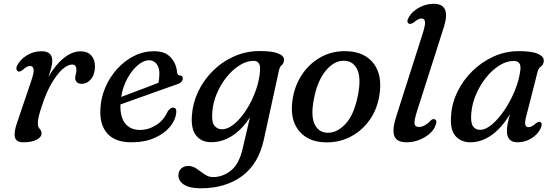

<svg xmlns="http://www.w3.org/2000/svg" viewBox="-20 -738 2913 1010"><path d="M76.5 -362Q69.5 -364.5 67 -372.5Q64.5 -380.5 70 -393Q85.5 -424.5 120.8 -446.5Q156 -468.5 199 -468.5Q255 -468.5 255 -418Q255 -401 249 -378.8Q243 -356.5 234.5 -332.5Q269.5 -395 314 -431.5Q358.5 -468 403.5 -468Q441 -468 460.5 -445.8Q480 -423.5 479.5 -387Q479 -345.5 458.2 -321.2Q437.5 -297 410 -297Q392 -297 383.8 -306.2Q375.5 -315.5 375.5 -327Q375.5 -337.5 378.8 -347.8Q382 -358 382 -370.5Q382 -398.5 359 -398.5Q336 -398.5 307.5 -372.8Q279 -347 251 -299Q223 -251 201.5 -184.5Q189 -148 184 -126.5Q179 -105 179 -88Q179 -70 188.8 -60.2Q198.5 -50.5 198.5 -36.5Q198.5 -16.5 172.5 -3Q146.5 10.5 102.5 10.5Q65 10.5 58.5 -16.5Q52 -43.5 71.5 -97.5L145.5 -316Q159 -355.5 156.8 -373.2Q154.5 -391 138 -391Q122.5 -391 102 -372.5Q86 -358.5 76.5 -362Z M907 -144Q903.5 -107 874.5 -71.5Q845.5 -36 793.8 -12.8Q742 10.5 670.5 10.5Q585 10.5 544.2 -36.2Q503.5 -83 508 -163Q510.5 -223.5 534.2 -278.5Q558 -333.5 597 -376.2Q636 -419 685.5 -443.8Q735 -468.5 790.5 -468.5Q848 -468.5 877.5 -436.8Q907 -405 911.5 -358.5Q913.5 -341.5 925.5 -341Q941.5 -341 941.5 -325Q941.5 -315.5 934.2 -307.5Q927 -299.5 908.5 -293.5Q882 -284.5 843.8 -270.8Q805.5 -257 763.2 -242Q721 -227 681.5 -212.8Q642 -198.5 613.5 -188.5Q611.5 -121 639.2 -87.8Q667 -54.5 715.5 -54.5Q761 -54.5 801 -79.5Q841 -104.5 862 -151.5Q876.5 -172 890.5 -172Q910.5 -171.5 907 -144ZM764 -421Q735.5 -421 704.8 -395Q674 -369 650 -325.2Q626 -281.5 617.5 -228Q645 -238.5 680.2 -251.8Q715.5 -265 750.5 -278.2Q785.5 -291.5 813.5 -302.5Q818 -322 818.5 -351Q818.5 -382.5 803.8 -401.8Q789 -421 764 -421Z M1367.5 -2Q1339.5 125 1252.5 188.8Q1165.5 252.5 1036 252.5Q978 252.5 948.2 233.5Q918.5 214.5 918.5 184Q918.5 163 932.8 149Q947 135 971 135Q994 135 1014.8 149.8Q1035.5 164.5 1056.2 179Q1077 193.5 1100.5 193.5Q1152 193.5 1194.8 159.2Q1237.5 125 1256 45.5L1295 -121.5Q1255.5 -59 1202.8 -24.5Q1150 10 1091 10Q1040.5 10 1012.2 -24.5Q984 -59 989.5 -130Q993.5 -194.5 1022 -255.2Q1050.5 -316 1098.8 -364.2Q1147 -412.5 1210.5 -441Q1274 -469.5 1347 -469.5Q1415 -469.5 1445.8 -455.8Q1476.5 -442 1474 -421.5Q1472 -403.5 1462 -395.5Q1452 -387.5 1447.5 -367.5ZM1096.5 -144Q1093 -96 1108 -77Q1123 -58 1147 -58Q1179 -58 1213 -86.5Q1247 -115 1276.5 -161.2Q1306 -207.5 1325.5 -262Q1345 -316.5 1348 -368.5Q1351.5 -418 1314 -418Q1278 -418 1241 -395Q1204 -372 1172.2 -332.8Q1140.5 -293.5 1120 -244.5Q1099.5 -195.5 1096.5 -144Z M1807.5 -468.5Q1900.5 -464.5 1946.8 -402.2Q1993 -340 1975.5 -235Q1962.5 -157.5 1920.2 -101Q1878 -44.5 1816.8 -15.2Q1755.5 14 1684.5 10.5Q1595 6.5 1548.5 -55.2Q1502 -117 1520.5 -223.5Q1533 -294.5 1572.5 -351.2Q1612 -408 1672.5 -440Q1733 -472 1807.5 -468.5ZM1697 -40Q1748.5 -35.5 1796 -84.5Q1843.5 -133.5 1863.5 -240.5Q1880 -326 1860.2 -370.2Q1840.5 -414.5 1796.5 -418Q1742 -423 1695.8 -368.8Q1649.5 -314.5 1631 -216Q1614.5 -130.5 1634 -87Q1653.5 -43.5 1697 -40Z M2315 -596 2172.5 -149Q2157.5 -101.5 2161 -85.8Q2164.5 -70 2183.5 -70Q2199 -70 2216 -79.8Q2233 -89.5 2246 -104.5Q2257 -114.5 2266.5 -110.5Q2282 -104 2271 -78.5Q2263 -55 2240 -34.8Q2217 -14.5 2185.2 -2Q2153.5 10.5 2119 10.5Q2066.5 10.5 2054.2 -23Q2042 -56.5 2064.5 -126L2204 -563Q2218.5 -608.5 2215.5 -624.8Q2212.5 -641 2197 -641Q2182 -641 2158.5 -621.5Q2140.5 -608.5 2131 -613.5Q2115.5 -622.5 2131 -648.5Q2148.5 -678.5 2184.8 -698.2Q2221 -718 2261.5 -718Q2353.5 -718 2315 -596Z M2748.5 -127.5Q2740 -96.5 2743.2 -82.8Q2746.5 -69 2760 -69Q2769.5 -69 2777.8 -73.8Q2786 -78.5 2797.5 -88Q2813.5 -100.5 2822.5 -96Q2836 -88.5 2823.5 -61.5Q2808 -30 2774.8 -9.8Q2741.5 10.5 2702.5 10.5Q2646.5 10.5 2646.5 -48.5Q2646.5 -64 2649.8 -83.2Q2653 -102.5 2662.5 -137Q2619 -64.5 2565.5 -27Q2512 10.5 2455 10.5Q2404 10.5 2375.2 -23.5Q2346.5 -57.5 2353 -131.5Q2357 -195.5 2386.5 -255.8Q2416 -316 2464.8 -364Q2513.5 -412 2576.2 -440.5Q2639 -469 2710 -469Q2778.5 -469 2810.5 -454.5Q2842.5 -440 2840.5 -416.5Q2839 -398 2826.2 -389Q2813.5 -380 2808.5 -362.5ZM2459 -141Q2455 -93 2468 -74Q2481 -55 2505.5 -55Q2535 -55 2569.2 -84.2Q2603.5 -113.5 2635 -160.8Q2666.5 -208 2689 -263.5Q2711.5 -319 2717.5 -371.5Q2722.5 -417.5 2682.5 -417.5Q2645 -417.5 2607 -393.8Q2569 -370 2537 -330Q2505 -290 2484 -241Q2463 -192 2459 -141Z"/></svg>

Font: Fraunces 9pt S050
Style: Italic
Weight: 400
Italic angle: -16°
Version: Version 1.000; ttfautohint (v1.8.3)